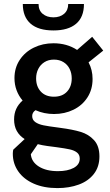

<svg xmlns="http://www.w3.org/2000/svg" viewBox="-20 -710 548 958"><path d="M476.1 70.3Q476.1 122.1 448.5 157.7Q420.9 193.4 373.3 210.9Q325.7 228.5 266.6 228.5Q198.7 228.5 148.4 206.3Q98.1 184.1 71 145Q43.9 106 43.9 57.1Q43.9 47.9 45.9 37.1L103 -16.1Q50.3 -49.3 50.3 -113.8Q50.3 -143.1 60.8 -166.3Q71.3 -189.5 92.8 -208.5Q73.2 -231.4 62.7 -259.8Q52.2 -288.1 52.2 -320.3Q52.2 -371.6 78.4 -411.1Q104.5 -450.7 148.9 -472.4Q193.4 -494.1 246.6 -494.1Q314 -494.1 364.7 -460.9L439.9 -526.4L495.1 -457.5L421.9 -398.9Q441.9 -361.3 441.9 -315.9Q441.9 -263.7 416.3 -223.9Q390.6 -184.1 346.7 -162.6Q302.7 -141.1 249.5 -141.1Q199.7 -141.1 157.2 -160.2Q140.6 -148.9 140.6 -130.9Q140.6 -111.8 156.2 -100.8Q171.9 -89.8 197.3 -84.7Q222.7 -79.6 269.5 -73.7Q273.9 -72.8 282.7 -71.8Q342.3 -64 382.3 -52Q422.4 -40 449.2 -10.7Q476.1 18.6 476.1 70.3ZM160.2 -318.8Q160.2 -278.3 183.8 -252.9Q207.5 -227.5 249 -227.5Q291 -227.5 314.5 -252.9Q337.9 -278.3 337.9 -318.8Q337.9 -344.7 327.4 -366.2Q316.9 -387.7 296.6 -400.1Q276.4 -412.6 249 -412.6Q221.7 -412.6 201.7 -399.9Q181.6 -387.2 170.9 -366Q160.2 -344.7 160.2 -318.8ZM377.9 81.5Q377.9 62 364.5 51.3Q351.1 40.5 328.4 35.4Q305.7 30.3 261.7 24.4L247.1 22.5Q242.7 22 217 18.6Q191.4 15.1 168.5 9.3L133.8 59.6Q137.2 98.1 174.1 121.1Q210.9 144 269 144Q317.4 144 347.7 127.7Q377.9 111.3 377.9 81.5ZM93.8 -689.9H172.4Q172.4 -658.2 193.1 -640.9Q213.9 -623.5 246.6 -623.5Q279.3 -623.5 299.8 -641.1Q320.3 -658.7 320.3 -689.9H398.9Q398.9 -624.5 359.6 -591.3Q320.3 -558.1 246.6 -558.1Q171.4 -558.1 132.6 -592Q93.8 -626 93.8 -689.9Z"/></svg>

Font: Acari Sans SemiBold
Style: Regular
Weight: 600
Designer: Alfredo Marco Pradil and Stefan Peev
Foundry: Hanken Design Co.
Version: Version 1.045;January 11, 2019;FontCreator 11.5.0.2425 64-bi